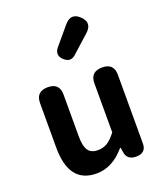

<svg xmlns="http://www.w3.org/2000/svg" viewBox="-162 -1005 961 1125"><g transform="rotate(-20 318.5 -442.5)"><path d="M558.6 -487.3V-59.6Q558.6 0 496.1 0Q438.5 0 431.6 -53.7L427.7 -80.1H423.8Q344.7 13.7 245.1 13.7Q73.2 13.7 73.2 -210V-487.3Q73.2 -559.6 147.5 -559.6Q219.7 -559.6 219.7 -487.3V-228.5Q219.7 -165 238.3 -138.7Q256.8 -112.3 297.9 -112.3Q332 -112.3 357.4 -127.9Q382.8 -143.6 412.1 -181.6V-487.3Q412.1 -559.6 486.3 -559.6Q558.6 -559.6 558.6 -487.3ZM466.8 -778.3Q430.7 -746.1 359.4 -681.6Q324.2 -650.4 287.1 -685.5Q252 -719.7 282.2 -757.8L375 -868.2Q421.9 -923.8 471.7 -875Q521.5 -826.2 466.8 -778.3Z"/></g></svg>

Font: GenSenMaruGothic TW TTF Bold
Style: Regular
Weight: 700
Version: Version 1.301